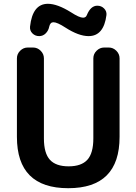

<svg xmlns="http://www.w3.org/2000/svg" viewBox="-20 -980 718 1010"><path d="M69 -260V-673Q69 -696 86 -713Q103 -730 126 -730H154Q177 -730 194 -713Q211 -696 211 -673V-252Q211 -174 242.5 -139.5Q274 -105 341 -105Q408 -105 439.5 -139.5Q471 -174 471 -252V-673Q471 -696 488 -713Q505 -730 528 -730H552Q575 -730 592 -713Q609 -696 609 -673V-260Q609 10 339 10Q69 10 69 -260ZM492 -950Q513 -950 527.5 -935.5Q542 -921 540 -901Q526 -790 446 -790Q394 -790 324 -835Q281 -863 261 -863Q244 -863 239 -840Q235 -819 220.5 -804.5Q206 -790 186 -790Q165 -790 150.5 -804.5Q136 -819 138 -840Q151 -960 232 -960Q282 -960 354 -915Q397 -887 417 -887Q432 -887 437 -901Q457 -950 492 -950Z"/></svg>

Font: Rounded Mplus 1c Bold
Style: Bold
Weight: 700
Version: Version 1.059.20150529